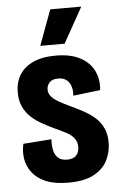

<svg xmlns="http://www.w3.org/2000/svg" viewBox="-54 -781 526 833"><g transform="rotate(-5 209.0 -365.0)"><path d="M210 13Q151 13 113 -3Q75 -19 54 -46Q33 -73 27.5 -106Q22 -139 30 -172L153 -181Q151 -158 155 -136Q159 -114 173 -100.5Q187 -87 213 -87Q241 -87 253.5 -101.5Q266 -116 266 -137Q266 -160 254 -175.5Q242 -191 220.5 -202.5Q199 -214 172 -226Q147 -238 121 -252Q95 -266 73 -285.5Q51 -305 38 -332Q25 -359 25 -396Q25 -439 44.5 -471.5Q64 -504 103.5 -522.5Q143 -541 203 -541Q267 -541 308.5 -519Q350 -497 368.5 -459.5Q387 -422 382 -375L264 -361Q266 -381 261 -399Q256 -417 242.5 -429Q229 -441 204 -441Q179 -441 167 -428Q155 -415 155 -397Q155 -381 165.5 -368Q176 -355 195.5 -343.5Q215 -332 243 -319Q275 -304 303.5 -288.5Q332 -273 353.5 -253.5Q375 -234 387 -207.5Q399 -181 399 -145Q399 -104 380.5 -67.5Q362 -31 320.5 -9Q279 13 210 13ZM246 -589H140L197 -743H332Z"/></g></svg>

Font: Bricolage Grotesque 24pt Condensed
Style: Bold
Weight: 700
Width: 3
Designer: Mathieu Triay
Foundry: Atelier Triay
Version: Version 1.001;gftools[0.9.33.dev8+g029e19f]